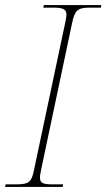

<svg xmlns="http://www.w3.org/2000/svg" viewBox="-29 -734 418 754"><path d="M-9 0H217L219 -10H176C139 -10 128 -16 128 -36C128 -45 130 -56 133 -70L254 -643C265 -693 274 -704 324 -704H367L369 -714H143L141 -704H184C223 -704 232 -694 232 -677C232 -669 230 -660 228 -649L104 -64C95 -21 86 -10 36 -10H-7Z"/></svg>

Font: Noto Serif Display Thin
Style: Italic
Weight: 100
Italic angle: -12°
Designer: Monotype Design Team
Foundry: Monotype Imaging Inc.
Version: Version 2.009